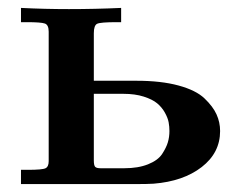

<svg xmlns="http://www.w3.org/2000/svg" viewBox="-20 -465 615 485"><path d="M33 0V-36H50Q87 -36 95 -40Q103 -44 103 -58V-385Q103 -402 93.5 -405.5Q84 -409 48 -409H33V-445Q93 -442 154 -442Q220 -442 286 -445V-409H275Q234 -409 225.5 -405Q217 -401 217 -381V-261H325Q387 -261 431 -249Q475 -237 496.5 -216.5Q518 -196 527 -176Q536 -156 536 -134Q536 -79 489.5 -43Q443 -7 368 -1Q353 0 322 0ZM217 -60Q217 -47 220.5 -43.5Q224 -40 234 -40H294Q329 -40 354 -50Q379 -60 389.5 -76Q400 -92 404 -105.5Q408 -119 408 -134Q408 -145 406 -156Q404 -167 396.5 -180.5Q389 -194 377 -204Q365 -214 343 -221Q321 -228 292 -228H217Z"/></svg>

Font: CMU Serif
Style: Bold
Weight: 700
Version: Version 0.7.0